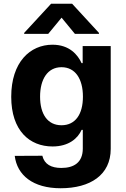

<svg xmlns="http://www.w3.org/2000/svg" viewBox="-20 -792 673 1028"><path d="M304.7 215.9C463.1 215.9 572.8 144.9 572.8 5.3V-545.5H422.6V-453.8H416.9C396.7 -498.2 352.3 -552.6 261 -552.6C141.3 -552.6 40.1 -459.5 40.1 -273.8C40.1 -92.3 138.5 -7.8 261.4 -7.8C348.4 -7.8 397 -51.5 416.9 -96.6H423.3V3.2C423.3 78.1 375.7 107.2 308.6 107.2C254.6 107.2 218 88.1 206.7 41.9L58.9 42.6C71.7 146 156.2 215.9 304.7 215.9ZM109.4 -610.8H238.3L309.7 -697.4L381 -610.8H509.9V-615.8L366.1 -772H253.6L109.4 -615.8ZM194.6 -274.5C194.6 -367.2 234.4 -432.2 309.3 -432.2C382.8 -432.2 424 -370 424 -274.5C424 -178.3 382.1 -121.4 309.3 -121.4C235.1 -121.4 194.6 -180.4 194.6 -274.5Z"/></svg>

Font: Margiela Sans
Style: Bold
Weight: 700
Designer: Stefan Endress, Andreas Faust
Version: Version 1.100;FEAKit 1.0